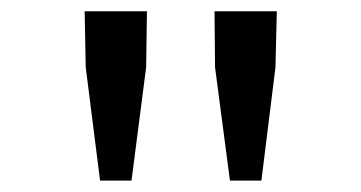

<svg xmlns="http://www.w3.org/2000/svg" viewBox="-20 -707 640 340"><path d="M157.2 -387.2 131.8 -587.9 129.9 -687H240.2L238.8 -587.9L212.9 -387.2ZM387.2 -387.2 360.8 -587.9 359.9 -687H470.2L467.8 -587.9L442.9 -387.2Z"/></svg>

Font: Office Code Pro D
Style: Regular
Weight: 400
Designer: Nathan Rutzky & Paul D. Hunt
Foundry: Adobe Systems Incorporated
Version: Version 1.004;PS 001.004;hotconv 1.0.70;makeotf.lib2.5.58329